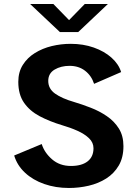

<svg xmlns="http://www.w3.org/2000/svg" viewBox="-20 -924 690 955"><path d="M323 11Q256.5 11 200 -8.8Q143.5 -28.5 104.5 -64.8Q65.5 -101 50.5 -150.5L187.5 -207.5Q201 -164.5 239 -131.5Q277 -98.5 333 -98.5Q386 -98.5 415.5 -121.2Q445 -144 445 -186.5Q445 -215 423 -236.2Q401 -257.5 365.2 -273.5Q329.5 -289.5 288 -301.5Q226.5 -320 177.2 -346Q128 -372 99.5 -413Q71 -454 71 -517Q71 -565.5 93.5 -601.2Q116 -637 153.5 -660.2Q191 -683.5 237.2 -694.8Q283.5 -706 331.5 -706Q394 -706 446.5 -687.5Q499 -669 534.8 -637Q570.5 -605 582.5 -565.5L448 -507Q435 -547.5 403.2 -572Q371.5 -596.5 326 -596.5Q283 -596.5 251.5 -577.8Q220 -559 220 -521.5Q220 -482.5 254.2 -458.2Q288.5 -434 347.5 -417Q388 -405 431.2 -388.2Q474.5 -371.5 511.5 -346.2Q548.5 -321 571.2 -284.8Q594 -248.5 594 -197Q594 -140.5 570.8 -100.8Q547.5 -61 508.5 -36.2Q469.5 -11.5 421.2 -0.2Q373 11 323 11ZM130 -904H245.5L323.5 -824L401.5 -904H516.5L369 -764.5H278Z"/></svg>

Font: Trispace SemiBold
Style: Regular
Weight: 600
Designer: Tyler Finck
Foundry: Etcetera Type Company
Version: Version 1.210; ttfautohint (v1.8.3)